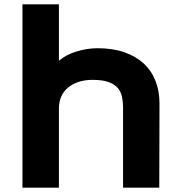

<svg xmlns="http://www.w3.org/2000/svg" viewBox="-20 -860 828 880"><path d="M711 -386 710 0H544V-368Q544 -394 539 -417Q534 -440 519.5 -457Q505 -474 477.5 -484Q450 -494 405 -494Q336 -494 293 -459.5Q250 -425 250 -361V0H83V-840H250V-583H252Q282 -609 330.5 -624Q379 -639 427 -639Q497 -639 550 -620.5Q603 -602 639 -568.5Q675 -535 693 -488.5Q711 -442 711 -386Z"/></svg>

Font: TypoPRO Sinkin Sans
Style: 700 Bold
Weight: 700
Designer: Keith Bates
Foundry: K-Type
Version: Sinkin Sans (version 1.0)  by Keith Bates   •   © 2014   www